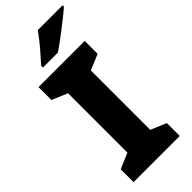

<svg xmlns="http://www.w3.org/2000/svg" viewBox="-294 -975 1020 1020"><g transform="rotate(-45 215.5 -465.5)"><path d="M380 0H33V-97L121 -134V-580L33 -617V-714H380V-617L292 -580V-134L380 -97ZM431 -921Q415 -907 390 -887Q365 -867 336.5 -845Q308 -823 281.5 -803.5Q255 -784 235 -771H123V-784Q139 -803 162 -828.5Q185 -854 207 -881.5Q229 -909 244 -931H431Z"/></g></svg>

Font: Noto Sans Gurmukhi UI ExtraBold
Style: Regular
Weight: 800
Designer: Jelle Bosma - Monotype Design Team
Foundry: Monotype Imaging Inc.
Version: Version 2.004; ttfautohint (v1.8.4.7-5d5b)